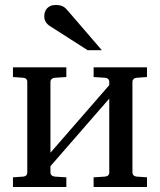

<svg xmlns="http://www.w3.org/2000/svg" viewBox="-20 -753 644 773"><path d="M356.9 0V-39.1L402.8 -42Q412.1 -43 416 -47.6Q419.9 -52.2 419.9 -57.1V-356L183.1 -84V-57.1Q183.1 -52.2 187.5 -47.6Q191.9 -43 200.2 -42L247.1 -39.1V0H32.2V-39.1L74.2 -42Q82.5 -43 86.2 -47.6Q89.8 -52.2 89.8 -57.1V-424.8Q89.8 -429.7 86.2 -434.3Q82.5 -439 74.2 -439.9L32.2 -442.9V-481.9H247.1V-442.9L200.2 -439.9Q191.9 -439 187.5 -434.3Q183.1 -429.7 183.1 -424.8V-138.2L419.9 -410.2V-424.8Q419.9 -429.7 416 -434.3Q412.1 -439 402.8 -439.9L356.9 -442.9V-481.9H571.8V-442.9L529.8 -439.9Q521.5 -439 517.3 -434.3Q513.2 -429.7 513.2 -424.8V-57.1Q513.2 -52.2 517.3 -47.6Q521.5 -43 529.8 -42L571.8 -39.1V0ZM333 -550.8 181.2 -647.9Q170.4 -654.8 164.3 -664.6Q158.2 -674.3 158.2 -688Q158.2 -695.8 160.6 -703.9Q163.1 -711.9 168.5 -718.3Q173.8 -724.6 182.6 -728.8Q191.4 -732.9 204.1 -732.9Q214.8 -732.9 222.2 -731.2Q229.5 -729.5 235.4 -726.1Q241.2 -722.7 246.1 -717.5Q251 -712.4 256.3 -706.1L390.1 -550.8Z"/></svg>

Font: Charis SIL
Style: Regular
Weight: 400
Foundry: SIL International
Version: Version 4.112